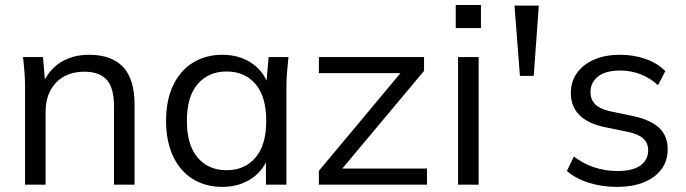

<svg xmlns="http://www.w3.org/2000/svg" viewBox="-20 -727 2700 756"><path d="M78.6 0V-385.9Q78.6 -414.2 76.3 -443.6Q74.1 -472.9 70.6 -502.3H149.2L158.7 -391.7H146.7Q169.1 -450 217.4 -480.7Q265.7 -511.3 330.4 -511.3Q419.4 -511.3 464.6 -463.4Q509.9 -415.5 509.9 -313.8V0H428.9V-308.8Q428.9 -380.4 400.4 -412.5Q371.8 -444.6 312.1 -444.6Q241.9 -444.6 200.8 -401.7Q159.6 -358.8 159.6 -286.6V0Z M855.9 8.9Q788.8 8.9 738.8 -22.3Q688.8 -53.5 661.4 -112Q633.9 -170.5 633.9 -251.4Q633.9 -332.9 661.6 -390.8Q689.4 -448.8 739.4 -480.1Q789.4 -511.3 855.9 -511.3Q923.6 -511.3 973.2 -476.9Q1022.7 -442.5 1038.7 -383.1H1027.2L1037.7 -502.3H1115.8Q1112.8 -472.9 1110.3 -443.6Q1107.8 -414.2 1107.8 -385.9V0H1027.3L1026.8 -118.3H1038.3Q1022.3 -59.4 972.2 -25.2Q922.1 8.9 855.9 8.9ZM872.3 -56.8Q943.5 -56.8 985.9 -106.3Q1028.3 -155.7 1028.3 -251.4Q1028.3 -347.1 985.9 -396.3Q943.5 -445.5 872.3 -445.5Q801.1 -445.5 758.5 -396.3Q715.9 -347.1 715.9 -251.4Q715.9 -155.7 758.3 -106.3Q800.7 -56.8 872.3 -56.8Z M1235.6 0V-54.4L1574.4 -460.1L1574.9 -439.1H1235.6V-502.3H1649.7V-447.9L1308.5 -40.3L1307.5 -63.3H1661.3V0Z M1783.6 0V-502.3H1864.6V0ZM1774.5 -616.4V-707.2H1873.7V-616.4Z M2027.2 -428.3 2005.8 -705H2101.5L2081.6 -428.3Z M2409.9 8.9Q2349.7 8.9 2297.8 -7.6Q2246 -24.2 2212.1 -53.8L2239.7 -110.7Q2276.7 -82.1 2320.5 -67.8Q2364.4 -53.6 2411.4 -53.6Q2471 -53.6 2501.5 -75.3Q2532.1 -97.1 2532.1 -134.6Q2532.1 -163.9 2512.7 -181.7Q2493.2 -199.4 2449.1 -208.5L2356 -227.5Q2292 -242.1 2259.8 -275.5Q2227.7 -309 2227.7 -360.8Q2227.7 -404.7 2251 -438.5Q2274.4 -472.4 2318.2 -491.8Q2362 -511.3 2421.2 -511.3Q2475.6 -511.3 2522.5 -494.7Q2569.3 -478.1 2599.6 -447L2571 -391.5Q2540.6 -419.7 2502.2 -434.5Q2463.8 -449.3 2423.1 -449.3Q2364.2 -449.3 2334.6 -425.7Q2305.1 -402.2 2305.1 -364.2Q2305.1 -335.3 2323.3 -316.8Q2341.5 -298.3 2381 -289.2L2474.1 -269.7Q2541.6 -255.1 2575.3 -223.7Q2609 -192.2 2609 -139.4Q2609 -93.6 2584.2 -60.3Q2559.3 -26.9 2514.5 -9Q2469.6 8.9 2409.9 8.9Z"/></svg>

Font: Mulish ExtraLight
Style: Regular
Weight: 200
Designer: Vernon Adams
Foundry: Vernon Adams
Version: Version 3.603